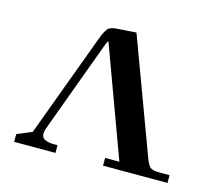

<svg xmlns="http://www.w3.org/2000/svg" viewBox="-73 -535 702 624"><g transform="rotate(15 278.5 -223.0)"><path d="M22 0V-26L72 -47L202 -398Q212 -424 220.5 -432.5Q229 -441 254 -442L314 -446L455 -66Q464 -41 472 -33.5Q480 -26 504 -26H538V0H321V-26H369L233 -396Q229 -390 223 -374L110 -67Q107 -58 107 -50Q107 -26 149 -26H161V0Z"/></g></svg>

Font: Dihjauti
Style: Bold
Weight: 700
Designer: T. Christopher White
Version: Version 3.0.0